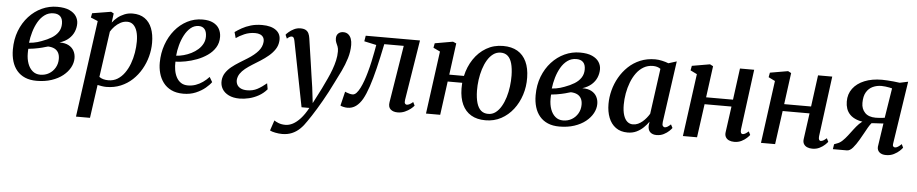

<svg xmlns="http://www.w3.org/2000/svg" viewBox="-44 -881 6946 1454"><g transform="rotate(5 3429.0 -154.0)"><path d="M234.5 10Q184.5 10 147.2 -5.8Q110 -21.5 85 -51Q60 -80.5 47.8 -121Q35.5 -161.5 35.5 -210.5Q35.5 -288.5 60.2 -352.8Q85 -417 128 -464Q171 -511 226.2 -536.5Q281.5 -562 342.5 -562Q400 -562 435.5 -545.8Q471 -529.5 487.5 -503.8Q504 -478 504 -449Q504 -416.5 491.5 -386.2Q479 -356 452.2 -332Q425.5 -308 383 -294.5Q425.5 -295 452.8 -280.2Q480 -265.5 493.2 -240.8Q506.5 -216 506.5 -185.5Q506.5 -149.5 487.8 -114.8Q469 -80 433.8 -51.8Q398.5 -23.5 348 -6.8Q297.5 10 234.5 10ZM258.5 -38.5Q295.5 -38.5 324.8 -55.8Q354 -73 371.2 -102.8Q388.5 -132.5 388.5 -169.5Q388.5 -198 378 -217Q367.5 -236 347.8 -245.8Q328 -255.5 299.5 -256.5Q292 -255 281 -251.5Q270 -248 256.8 -244.5Q243.5 -241 229 -238Q212 -234.5 192.8 -231.2Q173.5 -228 151.5 -226Q151 -218 150.8 -209.5Q150.5 -201 150.5 -192Q150.5 -149.5 163 -114.5Q175.5 -79.5 199.8 -59Q224 -38.5 258.5 -38.5ZM153 -272Q170.5 -273.5 186 -276Q201.5 -278.5 216.8 -283Q232 -287.5 248 -293.5Q290 -308.5 321.8 -328Q353.5 -347.5 371.2 -374.5Q389 -401.5 389 -437Q389 -474 371.2 -492.2Q353.5 -510.5 319.5 -510.5Q281 -510.5 251.8 -489Q222.5 -467.5 202.2 -432.2Q182 -397 169.8 -355Q157.5 -313 153 -272Z M556 254 657 -481 603 -503.5 609.5 -536.5 752 -560 772.5 -549 763.5 -479Q779.5 -500.5 802.2 -519Q825 -537.5 853.8 -549.2Q882.5 -561 916 -561Q971.5 -561 1008.2 -535.2Q1045 -509.5 1063.2 -462.8Q1081.5 -416 1081.5 -352.5Q1081.5 -300.5 1067.8 -248.5Q1054 -196.5 1027.2 -150Q1000.5 -103.5 962 -67.5Q923.5 -31.5 873.8 -10.8Q824 10 764.5 10Q748.5 10 731.2 7.2Q714 4.5 698 1L662.5 254ZM706.5 -61Q720 -51 737.5 -46.2Q755 -41.5 775.5 -41.5Q814.5 -41.5 845 -60.2Q875.5 -79 898.2 -110.8Q921 -142.5 936 -182.8Q951 -223 958.2 -266.8Q965.5 -310.5 965.5 -352.5Q965.5 -396.5 955.8 -428.5Q946 -460.5 927.2 -478Q908.5 -495.5 880.5 -495.5Q853.5 -495.5 829.5 -482.5Q805.5 -469.5 786.5 -449.8Q767.5 -430 755.5 -409.5Z M1560.5 -96Q1546.5 -75.5 1516.8 -50.5Q1487 -25.5 1444.8 -7.5Q1402.5 10.5 1350 10.5Q1296.5 10.5 1258.5 -8Q1220.5 -26.5 1197 -58Q1173.5 -89.5 1162.8 -128.8Q1152 -168 1152.5 -209.5Q1153 -281.5 1175.5 -345.2Q1198 -409 1238 -457.8Q1278 -506.5 1331.5 -534.2Q1385 -562 1447.5 -562Q1496.5 -562 1528 -546.2Q1559.5 -530.5 1574.8 -503.5Q1590 -476.5 1590.5 -442.5Q1591 -396.5 1569.2 -361.2Q1547.5 -326 1511.2 -300.8Q1475 -275.5 1432 -259.2Q1389 -243 1346.5 -235Q1304 -227 1270 -226Q1268.5 -193 1273.8 -162.5Q1279 -132 1292 -107.8Q1305 -83.5 1326.5 -69.2Q1348 -55 1379 -55Q1410.5 -55 1438.8 -65Q1467 -75 1492.2 -92.8Q1517.5 -110.5 1538.5 -133.5ZM1423.5 -510.5Q1388.5 -510.5 1361.8 -488Q1335 -465.5 1316 -429.8Q1297 -394 1285.8 -352.2Q1274.5 -310.5 1271.5 -271.5Q1299 -273 1328.5 -281Q1358 -289 1385.8 -303Q1413.5 -317 1435.8 -336.8Q1458 -356.5 1471 -381.8Q1484 -407 1483.5 -437Q1483 -473.5 1467.2 -492Q1451.5 -510.5 1423.5 -510.5Z M1777.5 10Q1729.5 10 1695.5 -6.5Q1661.5 -23 1645 -51.2Q1628.5 -79.5 1631 -114.5Q1633.5 -147 1650.5 -173Q1667.5 -199 1694 -220.5Q1720.5 -242 1751.5 -261Q1782.5 -280 1813 -299Q1864 -331 1891.5 -363.2Q1919 -395.5 1922 -433Q1923.5 -454 1915.2 -467.5Q1907 -481 1891 -487.8Q1875 -494.5 1853 -494.5Q1809 -494.5 1770.8 -477.8Q1732.5 -461 1709 -443.5L1696.5 -488.5Q1718.5 -504.5 1747.8 -521Q1777 -537.5 1815.2 -548.8Q1853.5 -560 1900.5 -560Q1970 -560 2007.5 -531.2Q2045 -502.5 2040.5 -451Q2038 -416 2019.2 -387.5Q2000.5 -359 1972.2 -335.2Q1944 -311.5 1912.2 -291.2Q1880.5 -271 1851 -253Q1823 -235.5 1799.5 -216.8Q1776 -198 1761.8 -176.8Q1747.5 -155.5 1745 -129.5Q1744 -110.5 1752.2 -94Q1760.5 -77.5 1779.8 -67.5Q1799 -57.5 1829.5 -57.5Q1872.5 -57.5 1906 -75.2Q1939.5 -93 1976 -123.5L1984 -78.5Q1957 -47 1922 -27.5Q1887 -8 1849.5 1Q1812 10 1777.5 10Z M2154 -461Q2150.5 -479.5 2145 -486Q2139.5 -492.5 2131.5 -492.5Q2123 -492.5 2114.5 -487.8Q2106 -483 2095.5 -473.5L2083 -502Q2088 -509.5 2103.8 -523.2Q2119.5 -537 2142.5 -548.5Q2165.5 -560 2191.5 -560Q2216.5 -560 2231.5 -551.8Q2246.5 -543.5 2254 -528Q2261.5 -512.5 2264.5 -491Q2271 -445.5 2278 -399.5Q2285 -353.5 2291.8 -307Q2298.5 -260.5 2305.2 -214.2Q2312 -168 2319 -122L2333 -4L2392.5 -120Q2412.5 -161.5 2430 -199Q2447.5 -236.5 2460.5 -272Q2473.5 -307.5 2481.2 -341.8Q2489 -376 2489 -410Q2489 -433 2483 -447.8Q2477 -462.5 2471 -475.8Q2465 -489 2465 -508Q2465 -532 2479.5 -545.8Q2494 -559.5 2518 -559.5Q2540 -559.5 2555 -547.5Q2570 -535.5 2577.5 -514.8Q2585 -494 2585 -468Q2585 -417 2569.5 -366.5Q2554 -316 2530.5 -267Q2507 -218 2483 -171.5Q2465.5 -135 2446.2 -99Q2427 -63 2407.8 -29Q2388.5 5 2370 35.2Q2351.5 65.5 2335 91Q2318.5 116.5 2305 135.5Q2282.5 170.5 2255.8 196Q2229 221.5 2196.2 235.2Q2163.5 249 2122 249Q2097.5 249 2069.8 243.5Q2042 238 2029 230.5L2055.5 152Q2065 159.5 2087.8 168.8Q2110.5 178 2140.5 178Q2169 178 2197.5 163Q2226 148 2254.8 116.5Q2283.5 85 2311 34.5H2251.5Z M3027.5 -89Q3024.5 -68.5 3030.2 -61.2Q3036 -54 3043 -54Q3052 -54 3063.5 -59.5Q3075 -65 3090.5 -78.5L3103.5 -52.5Q3096 -42 3077.8 -27.2Q3059.5 -12.5 3034 -1.2Q3008.5 10 2979.5 10Q2945 10 2925.5 -7.5Q2906 -25 2912 -62L2982 -496H2834Q2812.5 -391 2792.8 -309.5Q2773 -228 2753 -168.5Q2733 -109 2711.5 -70.5Q2690 -33 2662 -12.5Q2634 8 2597.5 8Q2582.5 8 2565 3.8Q2547.5 -0.5 2544 -4L2570 -111.5Q2573.5 -109.5 2583 -106Q2592.5 -102.5 2604.5 -99.2Q2616.5 -96 2627.5 -96Q2643.5 -96 2657.5 -111.2Q2671.5 -126.5 2684.2 -151.8Q2697 -177 2708.2 -208.5Q2719.5 -240 2728.5 -273Q2740.5 -315.5 2749.5 -357.2Q2758.5 -399 2764.8 -432.8Q2771 -466.5 2774 -484.5L2681.5 -504.5L2688.5 -547.5H3101Z M3344.5 -309H3456Q3471.5 -379.5 3509.5 -436.8Q3547.5 -494 3604.5 -527.5Q3661.5 -561 3732.5 -561Q3797.5 -561 3841.8 -535Q3886 -509 3909.5 -459Q3933 -409 3934 -338Q3935.5 -269.5 3915.2 -206.8Q3895 -144 3857 -95Q3819 -46 3765.8 -17.2Q3712.5 11.5 3647 11.5Q3582 11.5 3537.8 -14.8Q3493.5 -41 3470.2 -91Q3447 -141 3446 -211.5Q3446 -222.5 3446.5 -234Q3447 -245.5 3447.5 -256H3337L3302.5 0H3194.5L3259 -477L3207.5 -501.5L3214 -536L3351 -560L3376.5 -549ZM3719 -509Q3687 -509 3661.8 -490.5Q3636.5 -472 3618 -441Q3599.5 -410 3587.2 -370.8Q3575 -331.5 3569.2 -289.2Q3563.5 -247 3564 -206.5Q3565 -150.5 3576.2 -113Q3587.5 -75.5 3609 -57Q3630.5 -38.5 3663.5 -38.5Q3695 -38.5 3719.5 -57Q3744 -75.5 3762.2 -106.8Q3780.5 -138 3792.5 -177.5Q3804.5 -217 3810 -259.8Q3815.5 -302.5 3815 -343Q3814 -398 3803.5 -435Q3793 -472 3772 -490.5Q3751 -509 3719 -509Z M4208.5 10Q4158.5 10 4121.2 -5.8Q4084 -21.5 4059 -51Q4034 -80.5 4021.8 -121Q4009.5 -161.5 4009.5 -210.5Q4009.5 -288.5 4034.2 -352.8Q4059 -417 4102 -464Q4145 -511 4200.2 -536.5Q4255.5 -562 4316.5 -562Q4374 -562 4409.5 -545.8Q4445 -529.5 4461.5 -503.8Q4478 -478 4478 -449Q4478 -416.5 4465.5 -386.2Q4453 -356 4426.2 -332Q4399.5 -308 4357 -294.5Q4399.5 -295 4426.8 -280.2Q4454 -265.5 4467.2 -240.8Q4480.5 -216 4480.5 -185.5Q4480.5 -149.5 4461.8 -114.8Q4443 -80 4407.8 -51.8Q4372.5 -23.5 4322 -6.8Q4271.5 10 4208.5 10ZM4232.5 -38.5Q4269.5 -38.5 4298.8 -55.8Q4328 -73 4345.2 -102.8Q4362.5 -132.5 4362.5 -169.5Q4362.5 -198 4352 -217Q4341.5 -236 4321.8 -245.8Q4302 -255.5 4273.5 -256.5Q4266 -255 4255 -251.5Q4244 -248 4230.8 -244.5Q4217.5 -241 4203 -238Q4186 -234.5 4166.8 -231.2Q4147.5 -228 4125.5 -226Q4125 -218 4124.8 -209.5Q4124.5 -201 4124.5 -192Q4124.5 -149.5 4137 -114.5Q4149.5 -79.5 4173.8 -59Q4198 -38.5 4232.5 -38.5ZM4127 -272Q4144.5 -273.5 4160 -276Q4175.5 -278.5 4190.8 -283Q4206 -287.5 4222 -293.5Q4264 -308.5 4295.8 -328Q4327.5 -347.5 4345.2 -374.5Q4363 -401.5 4363 -437Q4363 -474 4345.2 -492.2Q4327.5 -510.5 4293.5 -510.5Q4255 -510.5 4225.8 -489Q4196.5 -467.5 4176.2 -432.2Q4156 -397 4143.8 -355Q4131.5 -313 4127 -272Z M4986.5 -93.5Q4983.5 -71 4989.8 -62.5Q4996 -54 5005.5 -54Q5014 -54 5024.8 -60.2Q5035.5 -66.5 5050 -80L5063.5 -54Q5058.5 -46 5042.5 -30.5Q5026.5 -15 5002.2 -2.5Q4978 10 4947 10Q4917.5 10 4899.8 -6Q4882 -22 4882.5 -55L4886.5 -86Q4870 -62.5 4847.2 -40.5Q4824.5 -18.5 4794.8 -4.2Q4765 10 4727.5 10Q4673.5 10 4637.2 -16.5Q4601 -43 4583 -89Q4565 -135 4565 -193.5Q4565 -244.5 4578.5 -296.8Q4592 -349 4618.8 -396Q4645.5 -443 4684.5 -480.2Q4723.5 -517.5 4774.8 -539Q4826 -560.5 4888.5 -560.5Q4913 -560.5 4941 -554.2Q4969 -548 4990 -539.5L5052 -559ZM4933.5 -492Q4922 -500.5 4907.5 -504.8Q4893 -509 4876 -509Q4836.5 -509 4805 -490.5Q4773.5 -472 4750.2 -440.2Q4727 -408.5 4711.5 -368Q4696 -327.5 4688.2 -283.5Q4680.5 -239.5 4680.5 -197Q4680.5 -150 4690.8 -118.2Q4701 -86.5 4719.2 -70.8Q4737.5 -55 4761.5 -55Q4782.5 -55 4800.8 -63.2Q4819 -71.5 4834.8 -85Q4850.5 -98.5 4863.5 -114.5Q4876.5 -130.5 4886 -146.5Z M5581.5 -89Q5579.5 -70.5 5584 -62.2Q5588.5 -54 5596 -54Q5605 -54 5615.2 -59.2Q5625.5 -64.5 5641.5 -78.5L5654.5 -52.5Q5649 -44.5 5633.2 -29.5Q5617.5 -14.5 5593.2 -2.2Q5569 10 5538 10Q5515.5 10 5498.5 2.5Q5481.5 -5 5472.8 -20.2Q5464 -35.5 5467.5 -58.5L5494.5 -254.5H5290L5255 0H5147.5L5212 -476L5162 -500.5L5168.5 -535.5L5305 -559L5329 -546.5L5297 -307.5H5501.5L5533.5 -547H5641.5Z M6175 -89Q6173 -70.5 6177.5 -62.2Q6182 -54 6189.5 -54Q6198.5 -54 6208.8 -59.2Q6219 -64.5 6235 -78.5L6248 -52.5Q6242.5 -44.5 6226.8 -29.5Q6211 -14.5 6186.8 -2.2Q6162.5 10 6131.5 10Q6109 10 6092 2.5Q6075 -5 6066.2 -20.2Q6057.5 -35.5 6061 -58.5L6088 -254.5H5883.5L5848.5 0H5741L5805.5 -476L5755.5 -500.5L5762 -535.5L5898.5 -559L5922.5 -546.5L5890.5 -307.5H6095L6127 -547H6235Z M6804 -83.5 6816.5 -57.5Q6811.5 -49.5 6794.5 -33.2Q6777.5 -17 6751.5 -3.8Q6725.5 9.5 6692 9.5Q6659.5 9.5 6641.8 -6Q6624 -21.5 6625.5 -47.5L6652 -227Q6640.5 -226 6624 -225.2Q6607.5 -224.5 6590.8 -223.5Q6574 -222.5 6562 -221.5Q6550 -207.5 6537.8 -186.5Q6525.5 -165.5 6512.2 -140.5Q6499 -115.5 6483 -89Q6461.5 -52 6439.2 -26Q6417 0 6394 0H6287.5L6293.5 -38L6314.5 -46Q6336 -53 6355.2 -71.2Q6374.5 -89.5 6393 -113.5Q6411.5 -137.5 6430 -162.2Q6448.5 -187 6468.2 -207Q6488 -227 6510 -237L6528.5 -223.5Q6481.5 -225.5 6449.2 -237.8Q6417 -250 6397.5 -269.8Q6378 -289.5 6369.5 -314.8Q6361 -340 6361 -368.5Q6360.5 -425.5 6391.8 -467.5Q6423 -509.5 6480 -532.8Q6537 -556 6613.5 -556Q6629.5 -556 6652.5 -554.5Q6675.5 -553 6700.5 -550.8Q6725.5 -548.5 6748 -545L6811 -558.5L6738 -78Q6736 -64.5 6742.5 -59.2Q6749 -54 6755 -54Q6764.5 -54 6776.5 -61.2Q6788.5 -68.5 6804 -83.5ZM6658 -271 6694 -497.5Q6687.5 -499.5 6673.5 -502.2Q6659.5 -505 6643 -507Q6626.5 -509 6613 -509Q6577.5 -509 6547 -495Q6516.5 -481 6498.2 -450.2Q6480 -419.5 6480 -368.5Q6480 -323 6507.8 -294.2Q6535.5 -265.5 6589.5 -265.5Q6600 -265.5 6614 -266.5Q6628 -267.5 6640.2 -268.8Q6652.5 -270 6658 -271Z"/></g></svg>

Font: Merriweather 36pt Medium
Style: Italic
Weight: 500
Italic angle: -7.8°
Version: Version 2.101